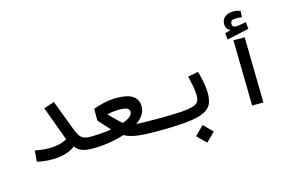

<svg xmlns="http://www.w3.org/2000/svg" viewBox="-119 -1136 2581 1656"><g transform="rotate(-15 1172.0 -308.0)"><path d="M223.6 2.9Q200.7 2.9 177.2 1.5Q153.8 0 130.4 -3.4Q106.9 -6.8 84.5 -12.7L93.3 -110.4Q116.2 -106.4 137 -103.3Q157.7 -100.1 179 -98.6Q200.2 -97.2 223.6 -97.2Q263.2 -97.2 302 -105.2Q340.8 -113.3 379.4 -133.8L266.6 -440.9L360.4 -472.2L461.4 -205.1Q476.1 -166.5 490.7 -143.6Q505.4 -120.6 527.6 -110.6Q549.8 -100.6 585.9 -100.6Q604.5 -100.6 613.5 -92.8Q622.6 -85 622.6 -55.2Q622.6 -21 610.1 -9Q597.7 2.9 580.1 2.9Q514.6 2.4 475.3 -15.6Q436 -33.7 406.7 -87.4L453.1 -79.1Q415 -38.1 352.8 -17.6Q290.5 2.9 223.6 2.9Z M578.1 2.9 585.9 -100.6Q663.6 -100.6 734.1 -109.1Q804.7 -117.7 859.6 -133.8Q914.6 -149.9 946.3 -171.9Q978 -193.8 978 -220.2Q978 -238.8 959.2 -250.7Q940.4 -262.7 885.3 -262.7Q849.6 -262.7 817.1 -257.1Q784.7 -251.5 753.4 -243.2L761.7 -266.1Q798.8 -229 824 -203.6Q849.1 -178.2 869.6 -159.9Q890.1 -141.6 912.6 -126Q925.3 -117.2 946.3 -112.1Q967.3 -106.9 998 -104.5Q1028.8 -102.1 1072 -101.3Q1115.2 -100.6 1172.9 -100.6Q1211.4 -100.6 1220.9 -90.6Q1230.5 -80.6 1230.5 -53.2Q1230.5 -22.9 1217.5 -10Q1204.6 2.9 1165 2.9Q1092.8 2.9 1039.6 0Q986.3 -2.9 946.5 -11.5Q906.7 -20 875 -36.4Q843.3 -52.7 814 -79.1Q780.3 -109.4 752.4 -140.9Q724.6 -172.4 681.2 -220.2V-325.2Q724.1 -341.3 779.3 -353.8Q834.5 -366.2 890.6 -366.2Q987.8 -366.2 1034.9 -334Q1082 -301.8 1082 -238.8Q1082 -193.8 1053 -156.2Q1023.9 -118.7 973.6 -89.1Q923.3 -59.6 858.9 -39.1Q794.4 -18.6 722.2 -7.8Q649.9 2.9 578.1 2.9Z M1166 2.9Q1156.7 2.9 1153.3 -11.5Q1149.9 -25.9 1149.9 -52.7Q1149.9 -78.6 1156.7 -89.6Q1163.6 -100.6 1171.9 -100.6Q1277.8 -100.6 1348.6 -103.3Q1419.4 -106 1462.6 -112.8Q1505.9 -119.6 1528.1 -131.8Q1550.3 -144 1557.6 -162.6Q1564.9 -181.2 1564.9 -208Q1564.9 -244.1 1556.6 -288.6Q1548.3 -333 1536.1 -383.8L1628.4 -400.9Q1645 -343.8 1653.8 -294.7Q1662.6 -245.6 1662.6 -203.6Q1662.6 -157.7 1651.9 -123Q1641.1 -88.4 1611.6 -64.5Q1582 -40.5 1526.9 -25.6Q1471.7 -10.7 1383.3 -3.9Q1294.9 2.9 1166 2.9ZM1547.9 209.5 1469.2 130.9 1547.9 51.8 1626.5 130.9Z M2004.4 0 1994.1 -585H2094.7L2105 0ZM1947.3 -604.5 1941.9 -663.1 2022 -683.6 2017.1 -651.9 1987.8 -669.4V-681.2Q1952.6 -693.4 1952.6 -740.2Q1952.6 -781.7 1981.9 -804Q2011.2 -826.2 2057.1 -826.2Q2077.6 -826.2 2092.3 -822.8Q2106.9 -819.3 2119.1 -814.5L2116.2 -758.8Q2105 -760.3 2091.8 -761.2Q2078.6 -762.2 2070.3 -762.2Q2038.1 -762.2 2026.1 -754.4Q2014.2 -746.6 2014.2 -727.5Q2014.2 -709 2022.9 -702.1Q2031.7 -695.3 2049.3 -695.3Q2063.5 -695.3 2089.6 -700Q2115.7 -704.6 2137.7 -708.5L2144.5 -647.5Z"/></g></svg>

Font: Cascadia Code
Style: Regular
Weight: 400
Monospace: yes
Designer: Aaron Bell
Foundry: Saja Typeworks
Version: Version 2106.017